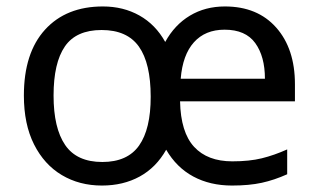

<svg xmlns="http://www.w3.org/2000/svg" viewBox="-20 -565 986 595"><path d="M677 -545Q778 -545 836 -479.5Q894 -414 894 -304V-251H538Q540 -155 581.5 -110Q623 -65 700 -65Q753 -65 791.5 -74.5Q830 -84 870 -102V-25Q830 -7 791 1.5Q752 10 699 10Q631 10 579 -18Q527 -46 495 -101Q464 -46 413 -18Q362 10 296 10Q226 10 171.5 -22.5Q117 -55 85.5 -117.5Q54 -180 54 -269Q54 -401 119.5 -473Q185 -545 299 -545Q362 -545 412 -517Q462 -489 492 -435Q521 -488 568.5 -516.5Q616 -545 677 -545ZM676 -473Q616 -473 581 -434Q546 -395 540 -321H801Q801 -390 771 -431.5Q741 -473 676 -473ZM295 -472Q216 -472 181 -421Q146 -370 146 -269Q146 -168 182 -115.5Q218 -63 297 -63Q375 -63 411 -114Q447 -165 447 -265Q447 -369 410.5 -420.5Q374 -472 295 -472Z"/></svg>

Font: Noto Sans Multani
Style: Regular
Weight: 400
Designer: Monotype Design Team
Foundry: Monotype Imaging Inc.
Version: Version 2.002; ttfautohint (v1.8.4.7-5d5b)